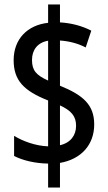

<svg xmlns="http://www.w3.org/2000/svg" viewBox="-20 -780 481 858"><path d="M195 -49V58H248V-52C345 -69 401 -135 401 -224C401 -312 351 -355 248 -397V-599C290 -596 328 -586 363 -568L388 -643C345 -665 298 -677 248 -680V-760H195V-678C103 -668 41 -606 41 -511C41 -421 86 -374 195 -331V-126C139 -128 82 -149 43 -173V-83C82 -63 136 -50 195 -49ZM195 -598V-420C142 -444 123 -465 123 -512C123 -557 148 -590 195 -598ZM248 -131V-309C298 -286 320 -261 320 -218C320 -176 296 -142 248 -131Z"/></svg>

Font: Noto Sans Arabic ExtCond Med
Style: Regular
Weight: 500
Width: 2
Designer: Monotype Design Team, Nadine Chahine, Nizar Qandah and Khaled Hosny
Foundry: Monotype Imaging Inc.
Version: Version 2.012